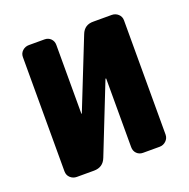

<svg xmlns="http://www.w3.org/2000/svg" viewBox="-99 -615 699 711"><g transform="rotate(-20 250.0 -260.0)"><path d="M413.1 -519.5Q427.7 -519.5 438.5 -509.8Q449.2 -500 449.2 -485.4V-35.2Q449.2 -20.5 438.5 -10.3Q427.7 0 413.1 0H347.7Q333 0 323.2 -9.8Q313.5 -19.5 313.5 -35.2V-304.7Q313.5 -305.7 312 -305.7Q310.5 -305.7 310.5 -304.7L203.1 -33.2Q190.4 0 154.3 0H86.9Q72.3 0 61.5 -9.8Q50.8 -19.5 50.8 -35.2V-485.4Q50.8 -500 61.5 -509.8Q72.3 -519.5 86.9 -519.5H148.4Q163.1 -519.5 172.9 -509.8Q182.6 -500 182.6 -485.4V-214.8Q182.6 -213.9 183.6 -213.9Q184.6 -213.9 184.6 -214.8L293 -487.3Q305.7 -520.5 341.8 -519.5Z"/></g></svg>

Font: Rounded-L Mgen+ 1m bold
Style: Bold
Weight: 700
Designer: [Source Han Sans]
Ryoko NISHIZUKA  (kana & ideographs); Paul D. Hunt (Latin, Greek & Cyrillic); Wenlong ZHANG  (bopomofo
Version: Version 1.059.20150602